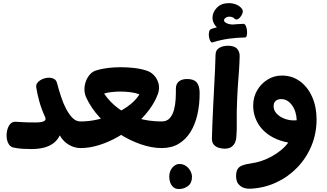

<svg xmlns="http://www.w3.org/2000/svg" viewBox="-20 -964 2130 1250"><path d="M186 6.3Q155 6.3 127.9 4.8Q100.9 3.3 67.9 -3.2Q48.1 -7.6 36.9 -25.9Q25.8 -44.3 23.5 -68.6Q21.2 -92.8 26.9 -116.4Q32.7 -140 45.7 -155.7Q58.8 -171.4 79.6 -171.4Q89.9 -171.4 120.2 -169.1Q150.4 -166.8 208.6 -166.8Q228.2 -166.8 242.8 -168.6Q257.3 -170.4 265.8 -174.6Q274.2 -178.8 276.3 -185.9Q278.4 -193.1 273 -203.8Q249.2 -255.2 235.8 -304.4Q222.3 -353.6 216 -395.2Q213.2 -413.4 225.6 -427.5Q237.9 -441.6 258.2 -449.8Q278.6 -458 298.9 -458Q316.9 -458 331.6 -450.2Q346.3 -442.3 350.9 -424.4Q363.4 -377 378.3 -332.2Q393.2 -287.4 412 -252.2Q434 -213.1 455.3 -193.2Q476.6 -173.3 504.9 -173.3L522.9 -157.8V-13.6L504.9 0Q462.3 -0.4 426.3 -22.6Q390.2 -44.8 369.4 -82.7Q354.9 -52.3 328.7 -32.3Q302.4 -12.3 266.6 -3Q230.8 6.3 186 6.3Z M504.8 0 487 -21.2V-159.3L505 -173.3Q553.6 -173.3 601.7 -183.1Q649.9 -192.8 694.6 -209.7Q739.3 -226.6 777 -248.9Q814.7 -271.2 843.3 -297.1Q872 -323 887.6 -350.1Q860.8 -360 827.8 -363.9Q794.9 -367.9 764.2 -367.9Q735.9 -367.9 706.3 -364.6Q676.7 -361.2 657.6 -354.8Q696 -298.4 750.8 -257.8Q805.7 -217.1 876.5 -195.2Q947.3 -173.3 1033.2 -173.3L1051.2 -159.8V-21.2L1033.2 0Q968.2 0 895.9 -24.9Q823.6 -49.9 754.3 -94.5Q685.1 -139.1 629.4 -199.2Q573.7 -259.3 540.9 -329.7Q525.7 -363.9 530.8 -401.1Q535.9 -438.2 555.8 -467.1Q575.8 -496 602.9 -504.6Q637.2 -515.6 678.8 -521Q720.4 -526.4 763.1 -526.4Q808.4 -526.4 851.9 -521.6Q895.3 -516.8 931.4 -505.1Q960.8 -496.8 982.1 -474.4Q1003.4 -452 1011.9 -421.2Q1020.3 -390.4 1009 -355Q990 -301.3 951.4 -249.4Q912.8 -197.6 860.4 -152.6Q808 -107.6 748 -73.3Q688 -39.1 625.7 -19.6Q563.3 0 504.8 0Z M1033 0V-173.3Q1066 -173.3 1084.8 -194.3Q1103.6 -215.3 1112.5 -248.1Q1121.4 -280.9 1123.5 -317.9Q1125.6 -354.9 1125.1 -387.1Q1124.9 -416.4 1143.9 -433Q1163 -449.6 1198.3 -449.6Q1241.3 -449.6 1260.4 -427.8Q1279.4 -406 1279.7 -359.3Q1280.1 -285.7 1265.6 -220.3Q1251 -155 1220.7 -105.6Q1190.3 -56.2 1143.7 -28.1Q1097 0 1033 0ZM1033 0 1015 -12.6V-159.8L1033 -173.3ZM1144 266.7Q1122.2 266.7 1108.4 254.4Q1094.7 242.1 1088.2 223.9Q1081.8 205.7 1081.8 188Q1081.8 149.8 1102.6 126.7Q1123.3 103.6 1146.8 103.6Q1172.6 103.6 1191.1 116.7Q1209.6 129.9 1219.7 149.4Q1229.9 168.9 1229.9 187.6Q1229.9 227 1204.3 246.8Q1178.7 266.7 1144 266.7Z M1441.1 3.9Q1429.4 3.9 1409.9 -0.3Q1390.3 -4.4 1374.9 -18.9Q1359.6 -33.3 1359.6 -62.4Q1360.3 -100.6 1362.6 -155Q1364.9 -209.4 1367.9 -272.4Q1371 -335.4 1374.3 -397.9Q1377.6 -460.4 1380.1 -514.9Q1382.6 -569.4 1383.2 -606.2Q1383.4 -637.9 1407.2 -652.1Q1431 -666.2 1463.6 -666.2Q1507.3 -666.2 1524.3 -645.6Q1541.3 -624.9 1540.3 -598.6Q1539.1 -550 1536.3 -509.9Q1533.6 -469.8 1530 -423.6Q1526.4 -377.4 1523.7 -311.8Q1520.1 -230.3 1521.4 -172.3Q1522.8 -114.2 1518.4 -68Q1517.7 -54.7 1510.9 -37.8Q1504.2 -21 1488.3 -8.6Q1472.4 3.9 1441.1 3.9ZM1534.4 -759.9Q1474.4 -751.2 1436.6 -762.9Q1398.8 -774.6 1381.1 -798.2Q1363.4 -821.9 1363.4 -848.3Q1363.4 -884 1392 -913.8Q1420.6 -943.6 1470 -943.6Q1495.7 -943.6 1518.3 -934.3Q1541 -925 1555.1 -906.6Q1564 -895.4 1559.1 -879.2Q1554.1 -863 1542.2 -850.1Q1530.2 -837.1 1518.3 -837.1Q1511.6 -837.1 1506.6 -842.6Q1500.6 -849.4 1491.9 -852.4Q1483.3 -855.4 1473.3 -855.4Q1458.9 -855.4 1448.7 -847.9Q1438.4 -840.3 1438.4 -831.4Q1438.4 -818.6 1466.1 -808.8Q1493.8 -799.1 1564 -808.9ZM1365.3 -688.3Q1356 -685.3 1349.3 -697Q1342.7 -708.7 1340.3 -725.5Q1337.9 -742.3 1341.6 -757.4Q1345.2 -772.4 1357.3 -776.2Q1408.7 -792.8 1460.3 -800.1Q1511.9 -807.3 1564 -808.9Q1574.3 -808.9 1580.4 -795.6Q1586.4 -782.3 1588.1 -764.7Q1589.8 -747.1 1586.8 -733.6Q1583.8 -720 1575.4 -720Q1523.3 -719.4 1470.4 -712.2Q1417.4 -704.9 1365.3 -688.3Z M1613.4 264.4Q1568.7 266.8 1542.8 245.3Q1516.9 223.9 1516.9 183.8Q1516.9 153.3 1526.8 137Q1536.7 120.7 1558.6 112.6Q1580.6 104.4 1614.6 99.6Q1649.1 95.2 1683.8 83.2Q1718.6 71.2 1750.5 53.6Q1782.4 36 1809.9 13.3Q1837.4 -9.3 1856.6 -35.8Q1803.1 -45.9 1760.6 -67.7Q1718 -89.6 1688.6 -121.3Q1659.2 -153.1 1643.8 -192.7Q1628.3 -232.2 1628.3 -277Q1628.3 -330.8 1653.5 -374.7Q1678.7 -418.7 1721.2 -445.4Q1763.7 -472.1 1815.1 -472.1Q1882.7 -472.1 1933.7 -434.2Q1984.7 -396.3 2012.8 -332Q2041 -267.7 2041 -187Q2041 -94.7 2007.6 -14.5Q1974.2 65.7 1915.1 126.8Q1856 187.9 1778.7 223.8Q1701.3 259.8 1613.4 264.4ZM1761.2 -271.7Q1761.2 -244.9 1782.7 -222.8Q1804.1 -200.7 1838.6 -188.9Q1873 -177.2 1911.8 -181.1Q1909.4 -239.9 1880.7 -279.4Q1851.9 -318.9 1810.8 -318.9Q1796 -318.9 1784.8 -313.8Q1773.6 -308.7 1767.4 -298.3Q1761.2 -288 1761.2 -271.7Z"/></svg>

Font: Playpen Sans Arabic
Style: Regular
Weight: 400
Designer: Azza Alameddine, Laura Meseguer, Veronika Burian, José Scaglione
Foundry: TypeTogether
Version: Version 2.000